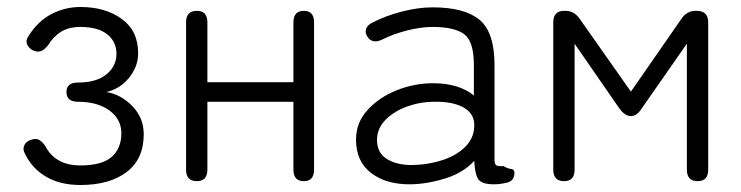

<svg xmlns="http://www.w3.org/2000/svg" viewBox="-20 -518 2120 549"><path d="M210 11Q153 11 113 -12Q73 -35 52 -77Q44 -91 49.5 -102.5Q55 -114 68 -118Q82 -123 91 -118.5Q100 -114 110 -100Q122 -75 147 -60Q172 -45 210 -45Q272 -45 299.5 -69.5Q327 -94 327 -137Q327 -177 293 -202Q259 -227 203 -227Q170 -227 170 -255Q170 -282 203 -282Q256 -282 284.5 -305.5Q313 -329 313 -364Q313 -399 286.5 -420Q260 -441 210 -441Q177 -441 155 -427.5Q133 -414 117 -388Q107 -376 97.5 -372Q88 -368 74 -374Q61 -381 57 -392.5Q53 -404 63 -417Q89 -458 127.5 -478Q166 -498 210 -498Q281 -498 328 -464Q375 -430 375 -366Q375 -327 348.5 -295Q322 -263 284 -255Q326 -248 358.5 -214.5Q391 -181 391 -134Q391 -63 342 -26Q293 11 210 11Z M543 0Q512 0 512 -33V-454Q512 -487 543 -487Q573 -487 573 -454V-283H819V-454Q819 -487 849 -487Q878 -487 878 -454V-33Q878 0 849 0Q819 0 819 -33V-227H573V-33Q573 0 543 0Z M1155 9Q1085 10 1041.5 -23Q998 -56 998 -119Q998 -167 1030.5 -203Q1063 -239 1113.5 -259.5Q1164 -280 1218 -280Q1292 -280 1335 -245V-332Q1335 -400 1307 -420.5Q1279 -441 1217 -441Q1184 -441 1144.5 -431Q1105 -421 1073 -405Q1044 -391 1030 -414Q1023 -425 1027 -436Q1031 -447 1046 -454Q1083 -473 1129.5 -485Q1176 -497 1217 -497Q1308 -497 1351 -461.5Q1394 -426 1394 -332V-62Q1394 -49 1399 -45.5Q1404 -42 1420 -43Q1431 -36 1441 -35Q1451 -34 1451 -24Q1451 1 1426 5Q1418 7 1409 8Q1400 9 1392 9Q1358 9 1348 -5Q1338 -19 1336 -58Q1305 -24 1254 -8Q1203 8 1155 9ZM1158 -46Q1206 -47 1247.5 -61Q1289 -75 1313.5 -101.5Q1338 -128 1336 -166Q1333 -197 1302 -212.5Q1271 -228 1222 -227Q1181 -227 1143 -213Q1105 -199 1081.5 -174.5Q1058 -150 1058 -118Q1058 -81 1086 -63.5Q1114 -46 1158 -46Z M1593 0Q1562 0 1562 -33V-454Q1562 -487 1593 -487H1597Q1621 -487 1637 -465L1784 -256L1929 -465Q1944 -487 1969 -487H1972Q2005 -487 2005 -454V-33Q2005 0 1975 0Q1944 0 1944 -33V-393L1815 -208Q1801 -186 1784 -186Q1767 -186 1751 -208L1623 -393V-33Q1623 0 1593 0Z"/></svg>

Font: Zen Maru Gothic
Style: Regular
Weight: 400
Designer: Yoshimichi Ohira
Foundry: Positype
Version: Version 1.002